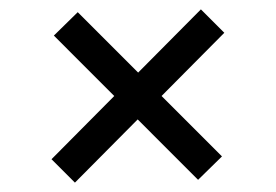

<svg xmlns="http://www.w3.org/2000/svg" viewBox="-20 -496 590 410"><path d="M140 -106 90 -156 224 -291 95 -420 146 -470 275 -341 409 -476 459 -426 325 -291 454 -162 403 -112 274 -241Z"/></svg>

Font: DM Sans 18pt
Style: Regular
Weight: 400
Designer: Colophon Foundry, Jonny Pinhorn
Foundry: Colophon Foundry
Version: Version 4.004;gftools[0.9.30]